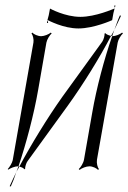

<svg xmlns="http://www.w3.org/2000/svg" viewBox="-20 -602 465 695"><path d="M94 -481C99 -475 103 -459 101 -448L26 -22C24 -12 14 4 8 10L10 12C17 7 34 0 44 0H47C75 -83 103 -189 118 -276L148 -448C150 -459 160 -475 167 -481L164 -484C157 -478 140 -471 129 -471C117 -471 102 -478 97 -484ZM395 -572C396 -573 397 -574 396 -575C396 -574 395 -573 395 -572ZM396 -575 398 -582H394C393 -579 395 -577 396 -575ZM152 -530C152 -530 152 -529 153 -529C156 -528 209 -499 264 -499C320 -499 386 -529 386 -529C389 -548 392 -563 395 -572C395 -572 395 -571 394 -571C391 -570 326 -541 271 -541C215 -541 161 -571 161 -571C158 -553 155 -539 152 -530ZM151 -528C150 -529 151 -530 152 -530C152 -529 151 -529 151 -528ZM150 -519H154C155 -522 152 -526 151 -528ZM382 -472C383 -472 385 -471 386 -471C388 -479 392 -487 394 -494C391 -487 386 -480 382 -472ZM394 -494C403 -512 411 -530 418 -545L414 -546C407 -531 401 -513 394 -494ZM265 10 268 13C275 7 292 0 304 0C315 0 330 7 335 13L338 10C333 4 329 -12 331 -24L406 -448C408 -459 418 -475 425 -481L422 -484C415 -478 398 -471 387 -471H386C357 -388 329 -282 314 -195L284 -24C282 -12 272 4 265 10ZM50 1C58 3 67 7 68 11L71 9C70 4 75 -13 80 -19L225 -219C280 -295 340 -392 382 -472C374 -474 363 -478 362 -482L358 -480C360 -475 355 -458 350 -451L206 -252C152 -176 92 -78 50 1ZM39 21C42 14 47 8 50 1C49 1 48 0 47 0C45 7 41 14 39 21ZM15 72 19 73C26 58 33 40 39 21C30 39 22 57 15 72Z"/></svg>

Font: Armata Saber
Style: RgIta
Weight: 400
Designer: Jasper
Foundry: Cannot Into Space Fonts
Version: Version 0.970